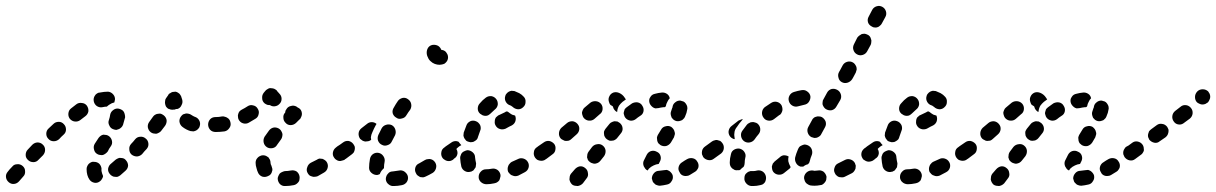

<svg xmlns="http://www.w3.org/2000/svg" viewBox="-36 -588 4073 643"><path d="M40 -32Q32 -39 22 -38Q11 -38 5 -30Q-5 -20 -10 -13Q-17 -5 -16 5Q-15 15 -7 22Q1 29 11 28Q21 27 28 19Q33 13 42 3Q49 -4 48 -15Q48 -25 40 -32ZM299 19Q290 26 280 24Q270 22 264 14Q254 0 254 -22Q254 -27 256 -31Q258 -36 261 -39Q265 -43 270 -45Q274 -47 279 -46Q289 -46 296 -40Q303 -33 304 -23Q303 -15 306 -7Q307 -3 309 1Q309 2 309 2Q309 3 309 3Q308 8 305 12Q303 16 299 19ZM386 -51Q383 -55 379 -57Q374 -59 369 -59Q364 -60 360 -58Q355 -56 351 -53Q343 -46 336 -40Q328 -34 326 -23Q325 -13 332 -5Q335 -1 339 1Q343 4 348 4Q353 5 358 4Q363 2 367 -1Q375 -8 384 -16Q392 -23 393 -33Q393 -43 386 -51ZM107 -104Q100 -111 89 -111Q79 -110 72 -103L57 -87Q50 -80 50 -69Q50 -59 58 -52Q65 -45 76 -45Q86 -45 93 -53L108 -68Q115 -76 115 -86Q115 -97 107 -104ZM452 -124Q444 -131 434 -130Q424 -130 417 -122Q410 -113 403 -106Q396 -98 397 -88Q397 -77 405 -70Q413 -64 423 -64Q433 -65 440 -72Q447 -81 455 -89Q462 -97 461 -107Q460 -118 452 -124ZM290 -72Q295 -69 300 -69Q305 -68 309 -69Q314 -71 318 -74Q322 -77 325 -81Q329 -90 335 -98Q341 -106 339 -116Q337 -126 329 -132Q325 -135 320 -136Q315 -137 310 -137Q305 -136 301 -133Q297 -130 294 -126Q287 -116 281 -106Q276 -97 279 -87Q281 -77 290 -72ZM178 -172Q171 -180 161 -180Q150 -180 143 -173Q135 -166 127 -158Q119 -151 119 -140Q119 -130 126 -123Q133 -115 144 -115Q154 -115 162 -122Q169 -130 177 -137Q185 -144 185 -154Q185 -165 178 -172ZM512 -202Q508 -205 503 -207Q499 -208 494 -207Q489 -207 484 -204Q480 -202 477 -198L464 -180Q458 -172 459 -162Q461 -151 469 -145Q473 -142 478 -141Q483 -140 487 -140Q492 -141 497 -144Q501 -146 504 -150L517 -167Q523 -176 522 -186Q520 -196 512 -202ZM713 -171Q713 -181 706 -189Q698 -196 688 -196H686Q675 -196 668 -189Q661 -181 661 -171Q661 -161 668 -153Q675 -146 686 -146H688Q698 -146 706 -153Q713 -161 713 -171ZM621 -151Q626 -154 629 -158Q632 -161 633 -166Q636 -176 631 -185Q626 -194 616 -197Q611 -199 605 -203Q601 -206 596 -207Q592 -208 587 -208Q582 -207 577 -205Q573 -202 570 -198Q564 -190 565 -180Q567 -169 575 -163Q588 -153 602 -149Q607 -148 612 -148Q617 -149 621 -151ZM344 -155Q349 -153 354 -153Q358 -154 363 -156Q367 -158 371 -162Q374 -165 376 -170Q380 -183 383 -195Q383 -200 382 -204Q381 -209 379 -213Q376 -218 372 -220Q367 -223 362 -224Q352 -226 344 -220Q335 -214 333 -204Q332 -196 329 -187Q325 -177 330 -168Q334 -158 344 -155ZM255 -234Q249 -242 239 -243Q228 -245 220 -239Q211 -232 202 -225Q194 -219 193 -208Q192 -198 198 -190Q205 -182 215 -181Q225 -180 233 -186Q242 -193 250 -199Q258 -205 260 -215Q261 -225 255 -234ZM546 -221Q541 -220 536 -221Q532 -222 527 -224Q523 -227 520 -231Q518 -235 517 -240Q516 -245 517 -250Q517 -255 520 -259Q524 -264 527 -269Q529 -274 534 -276Q538 -279 542 -280Q547 -281 552 -281Q557 -280 561 -277Q566 -274 568 -270Q571 -266 572 -261Q573 -259 574 -255Q577 -245 572 -236Q568 -226 558 -223Q556 -223 554 -223Q553 -222 551 -222Q550 -222 549 -221Q547 -221 546 -221ZM278 -249Q277 -254 278 -259Q279 -264 282 -268Q284 -272 289 -275Q293 -278 298 -278Q313 -281 326 -281Q336 -280 343 -272Q350 -264 349 -254Q349 -252 348 -250Q348 -248 347 -245Q338 -243 331 -238Q326 -235 322 -231Q316 -231 307 -229Q297 -227 288 -233Q280 -239 278 -249Z M964 21Q967 17 967 12Q968 7 967 2Q965 -8 957 -14Q948 -19 938 -17Q927 -15 918 -15Q913 -14 909 -12Q904 -10 901 -7Q898 -3 896 2Q894 6 894 11Q895 22 902 29Q910 36 920 35Q933 35 948 32Q953 31 957 28Q961 25 964 21ZM844 4Q854 6 863 1Q868 -1 871 -5Q874 -9 875 -14Q877 -18 876 -23Q875 -28 873 -33Q870 -38 870 -43Q870 -48 868 -53Q866 -57 863 -61Q859 -64 855 -66Q850 -68 845 -68Q840 -68 836 -66Q831 -64 828 -61Q824 -57 822 -53Q820 -48 820 -43Q820 -34 823 -25Q825 -16 829 -8Q834 1 844 4ZM1059 -44Q1057 -48 1053 -51Q1049 -54 1044 -56Q1039 -57 1034 -57Q1029 -56 1025 -53Q1015 -48 1005 -43Q996 -38 993 -28Q989 -18 994 -9Q996 -5 1000 -1Q1004 2 1009 3Q1013 5 1018 4Q1023 4 1028 2Q1038 -4 1049 -10Q1058 -15 1061 -25Q1064 -35 1059 -44ZM1128 -91Q1126 -95 1121 -98Q1117 -101 1112 -102Q1107 -102 1103 -101Q1098 -100 1094 -97L1089 -94Q1081 -88 1079 -78Q1077 -68 1083 -60Q1086 -55 1090 -53Q1094 -50 1099 -49Q1104 -48 1109 -50Q1114 -51 1118 -53L1122 -57Q1131 -62 1133 -73Q1134 -83 1128 -91ZM858 -95Q866 -90 877 -92Q887 -94 892 -103Q898 -112 905 -121Q908 -125 909 -130Q910 -134 910 -139Q909 -144 906 -149Q904 -153 900 -156Q892 -162 881 -161Q871 -159 865 -151Q857 -140 850 -130Q845 -121 847 -111Q849 -101 858 -95ZM736 -177Q735 -182 733 -186Q730 -191 726 -193Q722 -196 717 -197Q712 -199 707 -198Q697 -196 688 -196Q678 -196 670 -189Q663 -181 663 -171Q663 -161 670 -153Q678 -146 688 -146Q701 -146 716 -148Q726 -150 732 -159Q738 -167 736 -177ZM923 -222Q928 -231 938 -233Q948 -236 957 -231Q960 -229 961 -228Q971 -224 974 -214Q977 -204 972 -195Q971 -193 970 -191Q969 -189 967 -188Q961 -182 955 -176Q947 -169 937 -169Q927 -169 920 -177Q913 -184 913 -194Q912 -204 919 -211Q920 -214 920 -217Q921 -219 923 -222ZM827 -224Q822 -233 812 -235Q802 -238 793 -232Q784 -226 774 -221Q770 -219 766 -215Q763 -211 762 -207Q760 -202 761 -197Q761 -192 763 -188Q768 -178 778 -175Q788 -172 797 -177Q808 -183 819 -190Q828 -195 830 -205Q833 -215 827 -224ZM850 -242Q842 -249 842 -259Q841 -269 847 -277Q850 -280 852 -283Q855 -287 859 -289Q863 -292 868 -293Q873 -293 878 -292Q883 -291 887 -288Q888 -287 890 -286Q891 -284 892 -283Q895 -279 900 -274Q907 -267 907 -257Q907 -246 899 -239Q893 -233 884 -232Q875 -231 868 -236Q863 -236 859 -237Q854 -239 850 -242Z M1330 3Q1329 -2 1326 -6Q1323 -10 1319 -13Q1315 -16 1310 -17Q1305 -18 1301 -17Q1290 -15 1280 -14Q1275 -14 1270 -12Q1266 -10 1263 -6Q1259 -2 1258 2Q1256 7 1256 12Q1257 23 1265 29Q1273 36 1283 35Q1296 35 1310 32Q1320 30 1326 22Q1332 13 1330 3ZM1422 -43Q1419 -48 1415 -51Q1411 -54 1406 -55Q1402 -56 1397 -55Q1392 -55 1387 -52Q1377 -46 1368 -41Q1358 -37 1355 -27Q1352 -17 1357 -8Q1359 -3 1363 0Q1367 3 1371 5Q1376 6 1381 6Q1386 5 1390 3Q1401 -2 1413 -9Q1421 -14 1424 -24Q1427 -34 1422 -43ZM1200 -26Q1200 -40 1203 -56Q1205 -66 1213 -72Q1222 -78 1232 -76Q1242 -74 1248 -65Q1254 -56 1252 -46Q1250 -36 1250 -28Q1250 -27 1250 -27Q1250 -26 1250 -25Q1248 -23 1246 -21Q1239 -14 1236 -5Q1234 -4 1231 -3Q1229 -2 1226 -2Q1216 -2 1208 -9Q1200 -16 1200 -26ZM1491 -91Q1489 -95 1484 -98Q1480 -101 1475 -102Q1470 -102 1466 -101Q1461 -100 1457 -97L1452 -94Q1443 -88 1442 -78Q1440 -68 1446 -59Q1449 -55 1453 -53Q1457 -50 1462 -49Q1467 -48 1472 -49Q1476 -50 1481 -53L1485 -57Q1494 -62 1496 -73Q1497 -83 1491 -91ZM1152 -87Q1153 -92 1152 -97Q1150 -102 1147 -106Q1141 -114 1131 -116Q1121 -117 1113 -111Q1101 -102 1094 -98Q1085 -92 1083 -82Q1082 -71 1087 -63Q1093 -54 1103 -52Q1114 -51 1122 -56Q1130 -62 1142 -71Q1146 -74 1149 -78Q1151 -82 1152 -87ZM1243 -103Q1252 -98 1262 -102Q1272 -105 1276 -114Q1281 -124 1287 -135Q1291 -144 1288 -154Q1285 -164 1276 -169Q1267 -173 1257 -170Q1247 -167 1242 -158Q1236 -147 1231 -136Q1227 -126 1230 -117Q1234 -107 1243 -103ZM1209 -179Q1200 -179 1193 -173L1175 -159Q1166 -152 1165 -142Q1164 -132 1170 -123Q1174 -120 1178 -117Q1182 -115 1187 -114Q1192 -114 1197 -115Q1202 -116 1206 -119L1207 -120Q1206 -124 1206 -128Q1207 -137 1211 -145Q1216 -157 1222 -168Q1224 -171 1225 -173Q1218 -179 1209 -179ZM1291 -194Q1299 -188 1309 -191Q1320 -193 1325 -202Q1331 -212 1338 -221Q1343 -230 1341 -240Q1339 -250 1330 -256Q1322 -262 1312 -260Q1301 -257 1296 -249Q1289 -239 1283 -228Q1277 -219 1279 -209Q1282 -199 1291 -194ZM1454 -417Q1458 -414 1460 -410Q1463 -406 1464 -401Q1465 -396 1464 -391Q1463 -386 1460 -382Q1457 -378 1453 -375Q1449 -373 1444 -372Q1440 -371 1436 -371Q1428 -371 1420 -374Q1412 -377 1406 -383Q1400 -388 1397 -396Q1393 -403 1393 -412Q1393 -422 1399 -430Q1406 -438 1417 -438Q1425 -438 1432 -434Q1439 -429 1442 -421Q1445 -421 1448 -420Q1451 -419 1454 -417Z M1636 16Q1638 12 1639 7Q1641 2 1640 -3Q1638 -13 1630 -19Q1621 -25 1611 -23Q1601 -21 1591 -21Q1581 -21 1574 -13Q1567 -6 1567 5Q1567 10 1569 14Q1571 19 1575 22Q1578 25 1583 27Q1588 29 1593 29Q1605 29 1619 26Q1624 25 1628 23Q1633 20 1636 16ZM1732 -45Q1727 -54 1717 -57Q1707 -60 1698 -55Q1688 -50 1678 -46Q1674 -44 1671 -40Q1667 -36 1666 -32Q1664 -27 1664 -22Q1664 -17 1666 -12Q1669 -8 1672 -5Q1676 -1 1681 0Q1685 2 1690 2Q1695 2 1700 0Q1710 -5 1721 -11Q1731 -16 1734 -26Q1737 -36 1732 -45ZM1509 -30Q1506 -43 1505 -59Q1505 -64 1507 -68Q1508 -73 1512 -77Q1515 -80 1520 -82Q1524 -84 1529 -85Q1539 -85 1547 -78Q1555 -71 1555 -61Q1556 -51 1558 -43Q1559 -40 1558 -36Q1558 -32 1557 -28Q1553 -23 1550 -18Q1548 -16 1545 -15Q1543 -13 1540 -13Q1530 -10 1521 -15Q1512 -20 1509 -30ZM1800 -91Q1798 -95 1793 -98Q1789 -101 1784 -102Q1779 -102 1775 -101Q1770 -100 1766 -97L1762 -95Q1753 -89 1752 -79Q1750 -69 1756 -60Q1759 -56 1763 -53Q1767 -51 1772 -50Q1777 -49 1782 -50Q1787 -51 1791 -54L1794 -57Q1803 -62 1805 -73Q1806 -83 1800 -91ZM1495 -92Q1501 -98 1509 -102Q1504 -107 1500 -113Q1499 -114 1498 -114Q1496 -114 1495 -115Q1490 -116 1485 -115Q1480 -114 1476 -111Q1466 -104 1457 -98Q1448 -92 1446 -81Q1445 -71 1450 -63Q1453 -59 1458 -56Q1462 -53 1467 -52Q1471 -52 1475 -52Q1479 -53 1483 -55Q1483 -56 1483 -58Q1482 -67 1485 -75Q1488 -85 1495 -92ZM1519 -125Q1522 -121 1525 -117Q1529 -114 1534 -113Q1539 -111 1544 -112Q1549 -112 1553 -115Q1557 -117 1561 -121Q1564 -125 1565 -130Q1568 -140 1572 -150Q1574 -154 1574 -159Q1574 -164 1572 -169Q1570 -173 1566 -177Q1563 -180 1558 -182Q1548 -186 1539 -182Q1529 -177 1526 -168Q1521 -156 1517 -144Q1516 -139 1516 -134Q1517 -129 1519 -125ZM1689 -201Q1684 -202 1679 -204Q1672 -208 1666 -213Q1666 -213 1666 -213Q1664 -214 1662 -215Q1660 -214 1658 -214Q1656 -213 1655 -212Q1649 -209 1634 -202Q1634 -202 1633 -202Q1633 -201 1632 -201Q1629 -198 1625 -195Q1621 -189 1621 -182Q1620 -175 1623 -169Q1628 -159 1638 -156Q1647 -153 1657 -157Q1671 -165 1678 -168Q1687 -173 1690 -182Q1693 -192 1689 -201ZM1572 -207Q1576 -204 1580 -202Q1585 -200 1590 -200Q1595 -200 1599 -202Q1604 -205 1607 -208Q1614 -215 1621 -221Q1629 -227 1631 -237Q1632 -248 1626 -256Q1620 -264 1610 -266Q1599 -267 1591 -261Q1580 -253 1571 -242Q1564 -235 1564 -224Q1564 -214 1572 -207ZM1677 -284Q1672 -283 1668 -281Q1663 -278 1660 -274Q1657 -271 1656 -266Q1653 -256 1658 -247Q1663 -238 1673 -235Q1676 -234 1678 -232Q1680 -231 1681 -230Q1688 -223 1699 -222Q1709 -222 1716 -229Q1724 -236 1724 -246Q1725 -257 1718 -264Q1712 -271 1703 -276Q1695 -280 1687 -283Q1682 -284 1677 -284Z M1924 -25Q1916 -32 1906 -31Q1896 -29 1889 -21L1876 -6Q1873 -2 1872 3Q1871 8 1871 13Q1872 18 1874 22Q1876 26 1880 30Q1884 33 1889 34Q1894 35 1899 35Q1904 34 1908 32Q1912 30 1916 26L1928 10Q1935 2 1933 -8Q1932 -19 1924 -25ZM2217 0Q2216 -4 2213 -8Q2210 -12 2206 -15Q2201 -18 2197 -19Q2192 -19 2187 -18Q2178 -17 2171 -16Q2161 -16 2154 -8Q2147 0 2147 10Q2148 15 2150 20Q2152 24 2156 27Q2159 31 2164 32Q2169 34 2174 34Q2185 33 2198 30Q2208 28 2213 19Q2219 11 2217 0ZM2303 -28Q2304 -33 2303 -38Q2302 -43 2299 -47Q2294 -56 2284 -58Q2274 -60 2265 -55Q2256 -50 2249 -45Q2240 -40 2237 -30Q2234 -20 2240 -11Q2242 -6 2246 -3Q2250 0 2255 1Q2260 2 2265 1Q2269 1 2274 -2Q2282 -7 2292 -13Q2296 -15 2299 -20Q2302 -24 2303 -28ZM2120 -50Q2124 -59 2130 -70Q2135 -79 2144 -82Q2154 -85 2163 -80Q2173 -76 2176 -66Q2179 -56 2174 -47Q2172 -42 2170 -39Q2170 -39 2170 -39Q2161 -38 2153 -34Q2144 -30 2137 -23Q2135 -20 2133 -17Q2128 -19 2125 -23Q2122 -27 2120 -31Q2118 -36 2118 -41Q2118 -46 2120 -50ZM1982 -101Q1974 -107 1964 -105Q1954 -104 1947 -96L1935 -80Q1932 -76 1931 -71Q1930 -66 1930 -61Q1931 -57 1933 -52Q1936 -48 1940 -45Q1944 -42 1949 -41Q1953 -39 1958 -40Q1963 -41 1967 -43Q1972 -46 1975 -50L1987 -65Q1993 -74 1992 -84Q1991 -94 1982 -101ZM2365 -73Q2365 -78 2364 -83Q2363 -87 2360 -91Q2354 -100 2344 -102Q2334 -103 2326 -97H2325Q2321 -94 2319 -90Q2316 -86 2315 -81Q2314 -76 2315 -71Q2317 -66 2319 -62Q2325 -54 2336 -52Q2346 -50 2354 -56V-57Q2359 -59 2361 -64Q2364 -68 2365 -73ZM1820 -106Q1813 -114 1803 -116Q1793 -117 1785 -111Q1775 -104 1766 -98Q1757 -92 1755 -81Q1754 -71 1759 -63Q1765 -54 1776 -52Q1786 -51 1794 -56Q1804 -63 1814 -71Q1823 -77 1824 -87Q1826 -98 1820 -106ZM2165 -117Q2166 -112 2169 -108Q2172 -105 2176 -102Q2185 -97 2195 -99Q2205 -102 2211 -111L2221 -128Q2223 -133 2224 -138Q2225 -142 2223 -147Q2222 -152 2219 -156Q2216 -160 2212 -163Q2203 -168 2193 -165Q2183 -163 2178 -154L2167 -136Q2165 -132 2164 -127Q2164 -122 2165 -117ZM1898 -173Q1891 -181 1881 -182Q1870 -182 1863 -176L1844 -160Q1837 -153 1836 -143Q1835 -132 1842 -124Q1845 -121 1850 -119Q1854 -116 1859 -116Q1864 -116 1869 -117Q1874 -119 1877 -122L1895 -138Q1903 -145 1904 -155Q1905 -165 1898 -173ZM2040 -176Q2036 -179 2032 -181Q2027 -182 2022 -182Q2017 -181 2013 -179Q2008 -177 2005 -173Q1998 -165 1992 -157Q1989 -153 1987 -148Q1986 -143 1987 -138Q1987 -133 1990 -129Q1992 -125 1996 -122Q2000 -119 2005 -117Q2010 -116 2015 -117Q2020 -117 2024 -120Q2028 -122 2031 -126Q2037 -134 2043 -141Q2050 -149 2049 -159Q2048 -169 2040 -176ZM2216 -228Q2217 -239 2225 -245Q2233 -252 2243 -251Q2248 -250 2253 -248Q2257 -246 2260 -242Q2263 -238 2265 -233Q2266 -229 2266 -224Q2265 -218 2263 -210Q2261 -204 2258 -197Q2256 -192 2252 -189Q2249 -185 2244 -184Q2239 -182 2234 -182Q2229 -182 2225 -184Q2220 -186 2217 -190Q2213 -193 2212 -198Q2210 -203 2210 -208Q2210 -212 2212 -217Q2214 -222 2215 -226Q2216 -227 2216 -228Q2216 -228 2216 -228ZM2115 -234Q2113 -238 2109 -241Q2105 -244 2100 -245Q2095 -246 2090 -245Q2085 -244 2081 -242Q2072 -236 2063 -229Q2059 -226 2056 -222Q2054 -217 2053 -212Q2052 -207 2054 -203Q2055 -198 2058 -194Q2064 -186 2075 -184Q2085 -183 2093 -189Q2100 -195 2108 -200Q2117 -205 2119 -215Q2121 -225 2115 -234ZM1977 -240Q1970 -248 1960 -249Q1949 -250 1941 -244Q1933 -237 1922 -228Q1918 -225 1916 -220Q1914 -216 1913 -211Q1913 -206 1915 -201Q1916 -197 1919 -193Q1926 -185 1936 -184Q1947 -183 1955 -190Q1964 -198 1972 -205Q1981 -211 1982 -222Q1983 -232 1977 -240ZM2017 -230Q2016 -231 2016 -232Q2012 -234 2008 -237Q2005 -241 2004 -245Q2002 -250 2002 -255Q2002 -260 2004 -264Q2008 -274 2018 -278Q2027 -281 2037 -277Q2049 -272 2056 -261Q2058 -258 2060 -255Q2055 -251 2049 -247Q2042 -241 2037 -234Q2032 -225 2031 -215Q2031 -214 2031 -213Q2030 -213 2029 -214Q2029 -214 2028 -214Q2024 -217 2021 -221Q2018 -225 2017 -230ZM2142 -263Q2136 -255 2139 -244Q2140 -240 2143 -236Q2146 -232 2150 -229Q2154 -226 2159 -225Q2164 -225 2169 -226Q2177 -228 2186 -229Q2188 -229 2190 -229Q2192 -230 2193 -231Q2194 -232 2194 -233Q2195 -240 2199 -247Q2202 -254 2207 -259Q2205 -269 2197 -274Q2189 -279 2180 -278Q2169 -277 2158 -274Q2147 -272 2142 -263Z M2519 29Q2523 26 2526 22Q2528 18 2529 13Q2530 8 2529 3Q2527 -7 2519 -13Q2510 -19 2500 -17Q2493 -15 2486 -15Q2485 -15 2483 -15Q2478 -16 2474 -14Q2469 -13 2465 -9Q2461 -6 2459 -2Q2457 3 2457 8Q2456 18 2463 26Q2470 34 2480 35Q2483 35 2486 35Q2498 35 2510 32Q2515 31 2519 29ZM2720 29Q2724 26 2727 22Q2730 18 2731 14Q2732 9 2732 4Q2730 -6 2722 -13Q2713 -19 2703 -17Q2697 -16 2692 -16Q2689 -16 2686 -17Q2675 -18 2667 -12Q2659 -6 2657 4Q2656 9 2658 14Q2659 19 2662 23Q2665 27 2669 29Q2673 32 2678 33Q2685 34 2692 34Q2701 34 2711 32Q2716 32 2720 29ZM2829 -23Q2830 -28 2830 -33Q2829 -37 2827 -42Q2822 -51 2812 -54Q2802 -57 2793 -52Q2782 -46 2771 -41Q2762 -37 2759 -27Q2755 -17 2760 -8Q2762 -3 2766 0Q2769 3 2774 5Q2779 6 2784 6Q2789 6 2793 4Q2804 -2 2817 -8Q2821 -10 2824 -14Q2827 -18 2829 -23ZM2612 -28Q2611 -29 2611 -30Q2606 -39 2604 -48Q2603 -56 2605 -64Q2598 -68 2589 -68Q2581 -67 2575 -61Q2567 -54 2558 -47Q2555 -44 2552 -40Q2550 -35 2549 -31Q2549 -26 2550 -21Q2551 -16 2554 -12Q2561 -4 2571 -3Q2581 -2 2589 -8Q2599 -16 2609 -24Q2610 -25 2610 -26Q2611 -27 2612 -28ZM2416 -24Q2412 -28 2410 -32Q2408 -37 2408 -42Q2408 -43 2408 -45Q2408 -57 2412 -72Q2414 -82 2423 -87Q2432 -92 2442 -90Q2452 -87 2457 -79Q2463 -70 2460 -60Q2458 -51 2458 -45Q2458 -44 2458 -43Q2458 -40 2457 -36Q2456 -32 2454 -29Q2452 -28 2450 -26Q2447 -24 2445 -21Q2442 -19 2440 -18Q2437 -18 2434 -18Q2429 -17 2424 -19Q2420 -21 2416 -24ZM2627 -61Q2630 -73 2636 -87Q2638 -92 2641 -96Q2644 -99 2649 -101Q2653 -103 2658 -104Q2663 -104 2668 -102Q2678 -98 2682 -89Q2686 -79 2683 -70Q2678 -58 2676 -49Q2675 -46 2674 -43Q2672 -40 2670 -38Q2661 -36 2654 -30Q2653 -30 2653 -30Q2651 -30 2649 -30Q2647 -30 2645 -30Q2635 -33 2630 -42Q2625 -51 2627 -61ZM2902 -91Q2900 -95 2895 -98Q2891 -101 2886 -102Q2881 -102 2877 -101Q2872 -100 2868 -97Q2865 -95 2860 -92Q2856 -89 2853 -85Q2850 -81 2849 -76Q2848 -71 2849 -66Q2850 -62 2853 -57Q2855 -53 2860 -51Q2864 -48 2869 -47Q2873 -46 2878 -47Q2883 -48 2887 -50Q2893 -54 2896 -57Q2905 -62 2907 -73Q2908 -83 2902 -91ZM2383 -109Q2380 -113 2376 -116Q2371 -118 2366 -119Q2362 -120 2357 -118Q2352 -117 2348 -114Q2335 -104 2326 -98Q2317 -92 2315 -82Q2314 -71 2319 -63Q2322 -59 2326 -56Q2331 -53 2335 -52Q2340 -52 2345 -53Q2350 -54 2354 -56Q2364 -63 2379 -74Q2387 -81 2388 -91Q2389 -101 2383 -109ZM2456 -115Q2465 -109 2475 -111Q2485 -113 2491 -121Q2497 -130 2504 -138Q2511 -146 2510 -157Q2509 -167 2501 -174Q2497 -177 2492 -178Q2487 -180 2482 -179Q2477 -179 2473 -176Q2468 -174 2465 -170Q2457 -160 2450 -150Q2444 -142 2446 -131Q2448 -121 2456 -115ZM2444 -187Q2441 -186 2437 -184Q2426 -176 2414 -166Q2406 -160 2404 -149Q2403 -139 2409 -131Q2412 -127 2416 -125Q2420 -122 2425 -122Q2424 -124 2424 -128Q2422 -137 2424 -147Q2426 -156 2432 -163Q2439 -174 2448 -184Q2450 -187 2452 -189Q2448 -189 2444 -187ZM2681 -129Q2686 -127 2691 -126Q2696 -126 2700 -127Q2705 -129 2709 -132Q2713 -135 2715 -140L2727 -162Q2732 -171 2729 -181Q2725 -191 2716 -196Q2712 -198 2707 -198Q2702 -199 2697 -197Q2692 -196 2689 -193Q2685 -190 2683 -185L2671 -163Q2666 -154 2669 -144Q2672 -134 2681 -129ZM2521 -194Q2527 -185 2538 -184Q2548 -183 2556 -189Q2565 -196 2573 -202Q2578 -204 2580 -208Q2583 -213 2584 -217Q2585 -222 2584 -227Q2583 -232 2581 -236Q2575 -245 2565 -247Q2555 -249 2546 -243Q2535 -236 2525 -229Q2517 -222 2516 -212Q2515 -202 2521 -194ZM2719 -237Q2721 -232 2724 -228Q2727 -224 2731 -222Q2740 -217 2750 -219Q2760 -222 2765 -231L2778 -253Q2783 -262 2780 -272Q2777 -282 2768 -287Q2759 -292 2749 -290Q2739 -287 2734 -278L2722 -256Q2719 -252 2719 -247Q2718 -242 2719 -237ZM2606 -249Q2609 -239 2618 -234Q2627 -229 2637 -232Q2647 -235 2657 -237Q2668 -239 2673 -247Q2679 -256 2678 -266Q2676 -276 2667 -282Q2659 -288 2648 -286Q2636 -284 2623 -280Q2613 -277 2608 -268Q2603 -259 2606 -249ZM2778 -354 2774 -347Q2769 -338 2772 -328Q2774 -318 2783 -313Q2792 -308 2802 -311Q2812 -314 2818 -323L2822 -330Q2822 -330 2822 -330Q2822 -330 2822 -330L2830 -345Q2832 -350 2833 -355Q2833 -360 2832 -364Q2830 -369 2827 -373Q2824 -377 2820 -379Q2811 -384 2801 -381Q2791 -378 2786 -369ZM2834 -406Q2843 -401 2853 -404Q2863 -407 2868 -416L2880 -438Q2882 -443 2882 -448Q2883 -453 2881 -457Q2880 -462 2877 -466Q2874 -470 2869 -472Q2865 -474 2860 -475Q2855 -475 2850 -474Q2846 -472 2842 -469Q2838 -466 2835 -462L2824 -440Q2819 -430 2822 -421Q2825 -411 2834 -406ZM2884 -499Q2888 -496 2893 -496Q2898 -495 2903 -497Q2907 -498 2911 -502Q2915 -505 2917 -509L2929 -531Q2934 -540 2931 -550Q2928 -560 2919 -565Q2910 -570 2900 -567Q2890 -564 2885 -555L2873 -532Q2868 -523 2871 -513Q2874 -504 2884 -499Z M3047 16Q3049 12 3050 7Q3052 2 3051 -3Q3049 -13 3041 -19Q3032 -25 3022 -23Q3012 -21 3002 -21Q2992 -21 2985 -13Q2978 -6 2978 5Q2978 10 2980 14Q2982 19 2986 22Q2989 25 2994 27Q2999 29 3004 29Q3016 29 3030 26Q3035 25 3039 23Q3044 20 3047 16ZM3143 -45Q3138 -54 3128 -57Q3118 -60 3109 -55Q3099 -50 3089 -46Q3085 -44 3082 -40Q3078 -36 3077 -32Q3075 -27 3075 -22Q3075 -17 3077 -12Q3080 -8 3083 -5Q3087 -1 3092 0Q3096 2 3101 2Q3106 2 3111 0Q3121 -5 3132 -11Q3142 -16 3145 -26Q3148 -36 3143 -45ZM2920 -30Q2917 -43 2916 -59Q2916 -64 2918 -68Q2919 -73 2923 -77Q2926 -80 2931 -82Q2935 -84 2940 -85Q2950 -85 2958 -78Q2966 -71 2966 -61Q2967 -51 2969 -43Q2970 -40 2969 -36Q2969 -32 2968 -28Q2964 -23 2961 -18Q2959 -16 2956 -15Q2954 -13 2951 -13Q2941 -10 2932 -15Q2923 -20 2920 -30ZM3211 -91Q3209 -95 3204 -98Q3200 -101 3195 -102Q3190 -102 3186 -101Q3181 -100 3177 -97L3173 -95Q3164 -89 3163 -79Q3161 -69 3167 -60Q3170 -56 3174 -53Q3178 -51 3183 -50Q3188 -49 3193 -50Q3198 -51 3202 -54L3205 -57Q3214 -62 3216 -73Q3217 -83 3211 -91ZM2906 -92Q2912 -98 2920 -102Q2915 -107 2911 -113Q2910 -114 2909 -114Q2907 -114 2906 -115Q2901 -116 2896 -115Q2891 -114 2887 -111Q2877 -104 2868 -98Q2859 -92 2857 -81Q2856 -71 2861 -63Q2864 -59 2869 -56Q2873 -53 2878 -52Q2882 -52 2886 -52Q2890 -53 2894 -55Q2894 -56 2894 -58Q2893 -67 2896 -75Q2899 -85 2906 -92ZM2930 -125Q2933 -121 2936 -117Q2940 -114 2945 -113Q2950 -111 2955 -112Q2960 -112 2964 -115Q2968 -117 2972 -121Q2975 -125 2976 -130Q2979 -140 2983 -150Q2985 -154 2985 -159Q2985 -164 2983 -169Q2981 -173 2977 -177Q2974 -180 2969 -182Q2959 -186 2950 -182Q2940 -177 2937 -168Q2932 -156 2928 -144Q2927 -139 2927 -134Q2928 -129 2930 -125ZM3100 -201Q3095 -202 3090 -204Q3083 -208 3077 -213Q3077 -213 3077 -213Q3075 -214 3073 -215Q3071 -214 3069 -214Q3067 -213 3066 -212Q3060 -209 3045 -202Q3045 -202 3044 -202Q3044 -201 3043 -201Q3040 -198 3036 -195Q3032 -189 3032 -182Q3031 -175 3034 -169Q3039 -159 3049 -156Q3058 -153 3068 -157Q3082 -165 3089 -168Q3098 -173 3101 -182Q3104 -192 3100 -201ZM2983 -207Q2987 -204 2991 -202Q2996 -200 3001 -200Q3006 -200 3010 -202Q3015 -205 3018 -208Q3025 -215 3032 -221Q3040 -227 3042 -237Q3043 -248 3037 -256Q3031 -264 3021 -266Q3010 -267 3002 -261Q2991 -253 2982 -242Q2975 -235 2975 -224Q2975 -214 2983 -207ZM3088 -284Q3083 -283 3079 -281Q3074 -278 3071 -274Q3068 -271 3067 -266Q3064 -256 3069 -247Q3074 -238 3084 -235Q3087 -234 3089 -232Q3091 -231 3092 -230Q3099 -223 3110 -222Q3120 -222 3127 -229Q3135 -236 3135 -246Q3136 -257 3129 -264Q3123 -271 3114 -276Q3106 -280 3098 -283Q3093 -284 3088 -284Z M3335 -25Q3327 -32 3317 -31Q3307 -29 3300 -21L3287 -6Q3284 -2 3283 3Q3282 8 3282 13Q3283 18 3285 22Q3287 26 3291 30Q3295 33 3300 34Q3305 35 3310 35Q3315 34 3319 32Q3323 30 3327 26L3339 10Q3346 2 3344 -8Q3343 -19 3335 -25ZM3628 0Q3627 -4 3624 -8Q3621 -12 3617 -15Q3612 -18 3608 -19Q3603 -19 3598 -18Q3589 -17 3582 -16Q3572 -16 3565 -8Q3558 0 3558 10Q3559 15 3561 20Q3563 24 3567 27Q3570 31 3575 32Q3580 34 3585 34Q3596 33 3609 30Q3619 28 3624 19Q3630 11 3628 0ZM3714 -28Q3715 -33 3714 -38Q3713 -43 3710 -47Q3705 -56 3695 -58Q3685 -60 3676 -55Q3667 -50 3660 -45Q3651 -40 3648 -30Q3645 -20 3651 -11Q3653 -6 3657 -3Q3661 0 3666 1Q3671 2 3676 1Q3680 1 3685 -2Q3693 -7 3703 -13Q3707 -15 3710 -20Q3713 -24 3714 -28ZM3531 -50Q3535 -59 3541 -70Q3546 -79 3555 -82Q3565 -85 3574 -80Q3584 -76 3587 -66Q3590 -56 3585 -47Q3583 -42 3581 -39Q3581 -39 3581 -39Q3572 -38 3564 -34Q3555 -30 3548 -23Q3546 -20 3544 -17Q3539 -19 3536 -23Q3533 -27 3531 -31Q3529 -36 3529 -41Q3529 -46 3531 -50ZM3393 -101Q3385 -107 3375 -105Q3365 -104 3358 -96L3346 -80Q3343 -76 3342 -71Q3341 -66 3341 -61Q3342 -57 3344 -52Q3347 -48 3351 -45Q3355 -42 3360 -41Q3364 -39 3369 -40Q3374 -41 3378 -43Q3383 -46 3386 -50L3398 -65Q3404 -74 3403 -84Q3402 -94 3393 -101ZM3776 -73Q3776 -78 3775 -83Q3774 -87 3771 -91Q3765 -100 3755 -102Q3745 -103 3737 -97H3736Q3732 -94 3730 -90Q3727 -86 3726 -81Q3725 -76 3726 -71Q3728 -66 3730 -62Q3736 -54 3747 -52Q3757 -50 3765 -56V-57Q3770 -59 3772 -64Q3775 -68 3776 -73ZM3231 -106Q3224 -114 3214 -116Q3204 -117 3196 -111Q3186 -104 3177 -98Q3168 -92 3166 -81Q3165 -71 3170 -63Q3176 -54 3187 -52Q3197 -51 3205 -56Q3215 -63 3225 -71Q3234 -77 3235 -87Q3237 -98 3231 -106ZM3576 -117Q3577 -112 3580 -108Q3583 -105 3587 -102Q3596 -97 3606 -99Q3616 -102 3622 -111L3632 -128Q3634 -133 3635 -138Q3636 -142 3634 -147Q3633 -152 3630 -156Q3627 -160 3623 -163Q3614 -168 3604 -165Q3594 -163 3589 -154L3578 -136Q3576 -132 3575 -127Q3575 -122 3576 -117ZM3309 -173Q3302 -181 3292 -182Q3281 -182 3274 -176L3255 -160Q3248 -153 3247 -143Q3246 -132 3253 -124Q3256 -121 3261 -119Q3265 -116 3270 -116Q3275 -116 3280 -117Q3285 -119 3288 -122L3306 -138Q3314 -145 3315 -155Q3316 -165 3309 -173ZM3451 -176Q3447 -179 3443 -181Q3438 -182 3433 -182Q3428 -181 3424 -179Q3419 -177 3416 -173Q3409 -165 3403 -157Q3400 -153 3398 -148Q3397 -143 3398 -138Q3398 -133 3401 -129Q3403 -125 3407 -122Q3411 -119 3416 -117Q3421 -116 3426 -117Q3431 -117 3435 -120Q3439 -122 3442 -126Q3448 -134 3454 -141Q3461 -149 3460 -159Q3459 -169 3451 -176ZM3627 -228Q3628 -239 3636 -245Q3644 -252 3654 -251Q3659 -250 3664 -248Q3668 -246 3671 -242Q3674 -238 3676 -233Q3677 -229 3677 -224Q3676 -218 3674 -210Q3672 -204 3669 -197Q3667 -192 3663 -189Q3660 -185 3655 -184Q3650 -182 3645 -182Q3640 -182 3636 -184Q3631 -186 3628 -190Q3624 -193 3623 -198Q3621 -203 3621 -208Q3621 -212 3623 -217Q3625 -222 3626 -226Q3627 -227 3627 -228Q3627 -228 3627 -228ZM3526 -234Q3524 -238 3520 -241Q3516 -244 3511 -245Q3506 -246 3501 -245Q3496 -244 3492 -242Q3483 -236 3474 -229Q3470 -226 3467 -222Q3465 -217 3464 -212Q3463 -207 3465 -203Q3466 -198 3469 -194Q3475 -186 3486 -184Q3496 -183 3504 -189Q3511 -195 3519 -200Q3528 -205 3530 -215Q3532 -225 3526 -234ZM3388 -240Q3381 -248 3371 -249Q3360 -250 3352 -244Q3344 -237 3333 -228Q3329 -225 3327 -220Q3325 -216 3324 -211Q3324 -206 3326 -201Q3327 -197 3330 -193Q3337 -185 3347 -184Q3358 -183 3366 -190Q3375 -198 3383 -205Q3392 -211 3393 -222Q3394 -232 3388 -240ZM3428 -230Q3427 -231 3427 -232Q3423 -234 3419 -237Q3416 -241 3415 -245Q3413 -250 3413 -255Q3413 -260 3415 -264Q3419 -274 3429 -278Q3438 -281 3448 -277Q3460 -272 3467 -261Q3469 -258 3471 -255Q3466 -251 3460 -247Q3453 -241 3448 -234Q3443 -225 3442 -215Q3442 -214 3442 -213Q3441 -213 3440 -214Q3440 -214 3439 -214Q3435 -217 3432 -221Q3429 -225 3428 -230ZM3553 -263Q3547 -255 3550 -244Q3551 -240 3554 -236Q3557 -232 3561 -229Q3565 -226 3570 -225Q3575 -225 3580 -226Q3588 -228 3597 -229Q3599 -229 3601 -229Q3603 -230 3604 -231Q3605 -232 3605 -233Q3606 -240 3610 -247Q3613 -254 3618 -259Q3616 -269 3608 -274Q3600 -279 3591 -278Q3580 -277 3569 -274Q3558 -272 3553 -263Z M3795 -85Q3795 -90 3794 -95Q3793 -100 3790 -104Q3784 -112 3774 -114Q3764 -116 3756 -110L3737 -96Q3728 -90 3726 -80Q3725 -70 3731 -61Q3737 -53 3747 -51Q3757 -49 3765 -55L3784 -69Q3789 -72 3791 -76Q3794 -80 3795 -85ZM3877 -145Q3878 -150 3877 -155Q3875 -159 3873 -163Q3866 -172 3856 -173Q3846 -175 3838 -169L3819 -155Q3815 -152 3812 -148Q3810 -143 3809 -139Q3808 -134 3809 -129Q3811 -124 3813 -120Q3820 -112 3830 -110Q3840 -108 3848 -115L3867 -128Q3871 -131 3874 -136Q3876 -140 3877 -145ZM3952 -227Q3945 -235 3935 -236Q3925 -237 3917 -230Q3908 -223 3899 -216Q3891 -209 3890 -199Q3889 -189 3895 -181Q3901 -172 3912 -171Q3922 -170 3930 -177Q3940 -184 3949 -191Q3957 -198 3958 -208Q3959 -219 3952 -227ZM4017 -264Q4017 -269 4015 -274Q4013 -278 4010 -282Q4002 -289 3992 -289Q3981 -289 3974 -282L3973 -281Q3966 -273 3966 -263Q3966 -252 3973 -245Q3977 -242 3982 -240Q3986 -238 3991 -238Q3996 -238 4001 -240Q4005 -242 4009 -245L4010 -246Q4013 -250 4015 -255Q4017 -259 4017 -264Z"/></svg>

Font: FRB American Cursive Guidelines Dashed Black
Style: Bold Italic
Weight: 900
Italic angle: -25°
Version: Version 2.0;Modular Font Editor K font №1